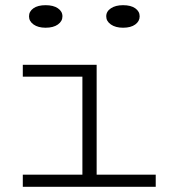

<svg xmlns="http://www.w3.org/2000/svg" viewBox="-20 -721 662 741"><path d="M581 -47V0H68V-47H298V-425H68V-471H353V-47ZM92 -658Q92 -677 109 -689Q126 -701 156 -701Q186 -701 203.5 -689Q221 -677 221 -658Q221 -639 203.5 -626.5Q186 -614 156 -614Q127 -614 109.5 -626.5Q92 -639 92 -658ZM390 -658Q390 -677 408 -689Q426 -701 455 -701Q485 -701 502 -689Q519 -677 519 -658Q519 -639 502 -626.5Q485 -614 455 -614Q426 -614 408 -626.5Q390 -639 390 -658Z"/></svg>

Font: BioRhyme Expanded Light
Style: Regular
Weight: 300
Width: 7
Designer: Aoife Mooney
Foundry: Aoife Mooney Type
Version: Version 1.000